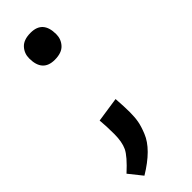

<svg xmlns="http://www.w3.org/2000/svg" viewBox="-221 -516 682 682"><g transform="rotate(-45 119.5 -175.5)"><path d="M114 -498Q175 -498 175 -430Q175 -405 158.5 -387Q142 -369 107 -369Q46 -369 46 -437Q46 -462 62.5 -480Q79 -498 114 -498ZM146 42Q124 97 41 147L1 97Q47 55 58.5 30.5Q70 6 70 -33.5Q70 -73 67 -104L161 -118Q164 -76 164 -50Q164 -24 160.5 -4.5Q157 15 146 42Z"/></g></svg>

Font: Magra
Style: Regular
Weight: 400
Designer: Viviana Monsalve
Foundry: Viviana Monsalve
Version: Version 1.001